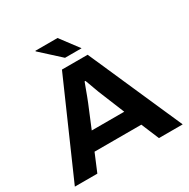

<svg xmlns="http://www.w3.org/2000/svg" viewBox="-191 -1050 1205 1224"><g transform="rotate(-30 411.0 -438.0)"><path d="M13.9 0 315.9 -687.4H505L807.9 0H633L578.5 -130.2H234.1L179.6 0ZM286.3 -256.2H525.5L458.9 -419.3Q454.1 -430.1 447.2 -447.9Q440.2 -465.8 433.3 -485.7Q426.3 -505.7 419.6 -523.2Q413 -540.7 409.5 -550H403.3Q396 -530.4 386.5 -505.2Q377 -480 368.5 -456.7Q359.9 -433.4 353.9 -419.3ZM492.3 -742.6H370.4L229 -871.6V-875.8H392.2Z"/></g></svg>

Font: Archivo SemiBold SemiExpanded
Style: Regular
Weight: 600
Width: 6
Version: Version 2.001